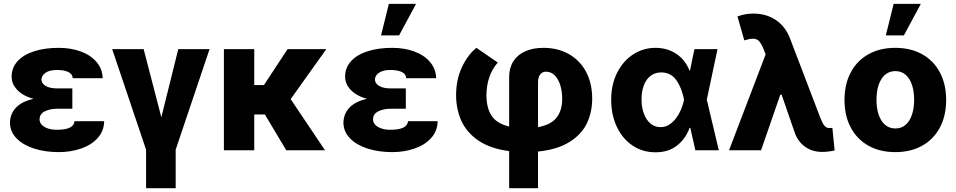

<svg xmlns="http://www.w3.org/2000/svg" viewBox="-20 -788 5015 1007"><path d="M155.8 -269.5Q101.1 -284.7 71 -315.9Q41 -347.2 41 -385.7Q41 -433.6 72.8 -467.8Q104.5 -502 160.4 -519.5Q216.3 -537.1 288.1 -537.1Q351.6 -537.1 403.6 -518.1Q455.6 -499 486.3 -462.9Q517.1 -426.8 518.6 -377.9H361.3Q359.9 -400.4 337.9 -410.6Q315.9 -420.9 278.3 -420.9Q239.7 -420.9 219 -406.5Q198.2 -392.1 197.3 -371.1Q198.2 -349.1 220.5 -336.7Q242.7 -324.2 281.2 -324.2H359.4V-217.8H281.2Q242.7 -217.8 215.1 -204.1Q187.5 -190.4 187.5 -161.1Q187.5 -147 198 -134.8Q208.5 -122.6 229.2 -115Q250 -107.4 278.3 -107.4Q323.7 -107.4 346.2 -118.7Q368.7 -129.9 371.1 -152.3H526.4Q525.4 -100.6 492.2 -64Q459 -27.3 404.8 -8.8Q350.6 9.8 288.1 9.8Q216.3 9.8 158.2 -9Q100.1 -27.8 66.4 -62.7Q32.7 -97.7 32.2 -144.5Q33.2 -191.4 64.2 -223.9Q95.2 -256.3 155.8 -269.5Z M733.4 -530.3 826.2 -172.9 915 -530.3H1079.1L901.4 -2.9V199.2H746.1V-2.9L568.4 -530.3Z M1313.5 -341.8H1364.3L1488.3 -530.3H1691.4L1504.4 -268.1L1684.6 0H1481.4L1369.1 -187.5H1313.5V0H1154.3V-530.3H1313.5Z M1904.8 -269.5Q1850.1 -284.7 1820.1 -315.9Q1790 -347.2 1790 -385.7Q1790 -433.6 1821.8 -467.8Q1853.5 -502 1909.4 -519.5Q1965.3 -537.1 2037.1 -537.1Q2100.6 -537.1 2152.6 -518.1Q2204.6 -499 2235.4 -462.9Q2266.1 -426.8 2267.6 -377.9H2110.4Q2108.9 -400.4 2086.9 -410.6Q2064.9 -420.9 2027.3 -420.9Q1988.8 -420.9 1968 -406.5Q1947.3 -392.1 1946.3 -371.1Q1947.3 -349.1 1969.5 -336.7Q1991.7 -324.2 2030.3 -324.2H2108.4V-217.8H2030.3Q1991.7 -217.8 1964.1 -204.1Q1936.5 -190.4 1936.5 -161.1Q1936.5 -147 1947 -134.8Q1957.5 -122.6 1978.3 -115Q1999 -107.4 2027.3 -107.4Q2072.8 -107.4 2095.2 -118.7Q2117.7 -129.9 2120.1 -152.3H2275.4Q2274.4 -100.6 2241.2 -64Q2208 -27.3 2153.8 -8.8Q2099.6 9.8 2037.1 9.8Q1965.3 9.8 1907.2 -9Q1849.1 -27.8 1815.4 -62.7Q1781.7 -97.7 1781.2 -144.5Q1782.2 -191.4 1813.2 -223.9Q1844.2 -256.3 1904.8 -269.5ZM2019.5 -767.6H2162.1L2073.2 -602.5H1978.5Z M2830.1 -537.1Q2905.8 -537.1 2963.9 -504.2Q3022 -471.2 3054 -410.9Q3085.9 -350.6 3085.9 -270.5Q3085.9 -199.7 3057.9 -141.1Q3029.8 -82.5 2966.3 -43Q2902.8 -3.4 2801.8 6.8V199.2H2650.4V4.4Q2551.3 -8.3 2489.3 -50.8Q2427.2 -93.3 2399.7 -154.5Q2372.1 -215.8 2372.1 -289.1Q2372.1 -370.1 2402.6 -435.3Q2433.1 -500.5 2478.5 -537.1L2590.8 -460Q2532.7 -394 2531.2 -289.1Q2531.2 -223.1 2557.9 -181.6Q2584.5 -140.1 2650.4 -124.5V-383.8Q2650.4 -431.6 2672.1 -466.1Q2693.8 -500.5 2734.4 -518.8Q2774.9 -537.1 2830.1 -537.1ZM2928.7 -270.5Q2928.2 -312 2917.5 -344.2Q2906.7 -376.5 2887.7 -394.3Q2868.7 -412.1 2843.8 -412.1Q2823.7 -412.1 2812.7 -397Q2801.8 -381.8 2801.8 -356.4V-121.1Q2869.1 -133.3 2898.9 -170.9Q2928.7 -208.5 2928.7 -270.5Z M3185.5 -265.6Q3185.5 -344.2 3216.6 -406.2Q3247.6 -468.3 3300.8 -502.7Q3354 -537.1 3418 -537.1Q3480 -537.1 3527.1 -505.6Q3574.2 -474.1 3595.7 -418.9H3599.1L3622.1 -530.3H3743.2L3687 -265.1L3750 0H3627L3600.6 -117.2H3596.7Q3575.2 -59.1 3530 -23.9Q3484.9 11.2 3417 10.7Q3350.6 10.7 3297.9 -24.4Q3245.1 -59.6 3215.3 -122.6Q3185.5 -185.5 3185.5 -265.6ZM3444.3 -121.1Q3475.6 -121.1 3501 -142.1Q3526.4 -163.1 3543.2 -195.8Q3560.1 -228.5 3567.4 -263.7L3567.9 -265.1L3567.4 -266.6Q3555.7 -327.6 3526.9 -367.9Q3498 -408.2 3448.2 -408.2Q3415.5 -408.2 3392.3 -390.4Q3369.1 -372.6 3356.9 -340.6Q3344.7 -308.6 3344.7 -266.6Q3344.7 -224.6 3357.2 -191.4Q3369.6 -158.2 3392.3 -139.6Q3415 -121.1 3444.3 -121.1Z M4150.4 -85.9 4079.6 -291H4072.3L3971.7 0H3803.7L3995.6 -502.9L3984.4 -531.2Q3972.2 -561 3960.4 -573Q3948.7 -585 3928.7 -585Q3911.6 -585 3883.8 -576.2L3847.7 -702.1Q3869.6 -709.5 3889.2 -713.1Q3908.7 -716.8 3930.7 -716.8Q3999.5 -716.8 4049.8 -682.6Q4100.1 -648.4 4124 -585L4280.3 -175.8Q4290 -150.9 4296.9 -138.9Q4303.7 -127 4311.8 -121.6Q4319.8 -116.2 4332 -116.2Q4341.8 -116.2 4345.7 -117.2L4357.4 1Q4346.7 3.9 4327.9 6.3Q4309.1 8.8 4293 8.8Q4243.2 8.8 4206.3 -15.6Q4169.4 -40 4150.4 -85.9Z M4409.2 -263.7Q4409.2 -345.2 4441.4 -407Q4473.6 -468.8 4533.9 -502.9Q4594.2 -537.1 4675.8 -537.1Q4757.3 -537.1 4817.6 -502.9Q4877.9 -468.8 4910.2 -407Q4942.4 -345.2 4942.4 -263.7Q4942.4 -182.1 4910.2 -120.4Q4877.9 -58.6 4817.6 -24.4Q4757.3 9.8 4675.8 9.8Q4594.2 9.8 4533.9 -24.4Q4473.6 -58.6 4441.4 -120.4Q4409.2 -182.1 4409.2 -263.7ZM4774.4 -264.6Q4774.4 -309.1 4762.9 -343.3Q4751.5 -377.4 4729.5 -396.2Q4707.5 -415 4676.8 -415Q4629.4 -415 4603.3 -374Q4577.1 -333 4577.1 -264.6Q4577.1 -196.3 4603.3 -155.3Q4629.4 -114.3 4676.8 -114.3Q4707.5 -114.3 4729.5 -133.1Q4751.5 -151.9 4762.9 -186Q4774.4 -220.2 4774.4 -264.6ZM4667 -767.6H4809.6L4720.7 -602.5H4626Z"/></svg>

Font: Pretendard GOV ExtraBold
Style: Regular
Weight: 800
Designer: Base glyphs from Inter by Rasmus Andersson; Hangeul glyphs from Noto Sans CJK(Source Han Sans) by Jang Soo-young and Kan
Foundry: Kil Hyung-jin
Version: Version 1.309